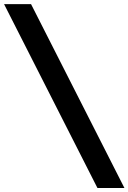

<svg xmlns="http://www.w3.org/2000/svg" viewBox="-45 -687 632 945"><path d="M434.6 238.3H567.4L107.9 -666.5H-24.9Z"/></svg>

Font: Now Black
Style: Regular
Weight: 400
Designer: Alfredo Marco Pradil
Foundry: Alfredo Marco Pradil
Version: Version 1.200;hotconv 1.0.109;makeotfexe 2.5.65596